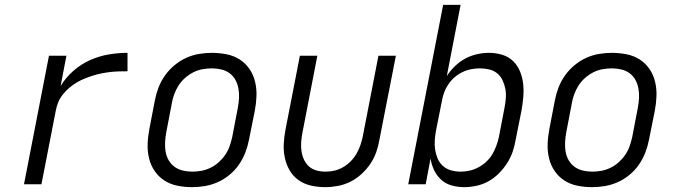

<svg xmlns="http://www.w3.org/2000/svg" viewBox="-20 -760 2790 792"><path d="M79 0 182 -530H254L230 -405Q251 -440 283 -468Q315 -496 352.5 -512.5Q390 -529 429 -535.5Q468 -542 506 -542V-466Q488 -466 470.5 -465.5Q453 -465 435.5 -463Q418 -461 400 -457.5Q382 -454 364.5 -448.5Q347 -443 329.5 -436Q312 -429 296 -419.5Q280 -410 265.5 -397.5Q251 -385 239 -370Q227 -355 220 -337.5Q213 -320 210 -303L151 0Z M772 12Q741 12 711.5 6Q682 0 658 -15.5Q634 -31 618 -54.5Q602 -78 595 -106.5Q588 -135 589 -165.5Q590 -196 596 -227L619 -347Q624 -373 634 -399Q644 -425 660.5 -448.5Q677 -472 700 -491Q723 -510 748.5 -521.5Q774 -533 801 -537.5Q828 -542 854 -542Q885 -542 915 -536Q945 -530 969 -514.5Q993 -499 1009 -475.5Q1025 -452 1032 -423.5Q1039 -395 1038 -364.5Q1037 -334 1031 -303L1007 -183Q1002 -157 992 -131Q982 -105 966 -81.5Q950 -58 927 -39Q904 -20 878 -8.5Q852 3 825 7.5Q798 12 772 12ZM773 -52Q792 -52 811 -55.5Q830 -59 848.5 -68Q867 -77 882.5 -91Q898 -105 909.5 -122Q921 -139 927.5 -158Q934 -177 938 -195L961 -315Q965 -336 966 -356Q967 -376 963.5 -395Q960 -414 951 -430.5Q942 -447 927 -458Q912 -469 893 -473.5Q874 -478 854 -478Q835 -478 815.5 -474.5Q796 -471 778 -462Q760 -453 744 -439Q728 -425 717 -408Q706 -391 699 -372Q692 -353 689 -335L666 -215Q662 -194 661 -174Q660 -154 663 -135Q666 -116 675.5 -99.5Q685 -83 700 -72Q715 -61 734 -56.5Q753 -52 773 -52Z M1321 12Q1291 12 1262.5 5.5Q1234 -1 1211.5 -17Q1189 -33 1175 -57Q1161 -81 1155 -109Q1149 -137 1150.5 -167Q1152 -197 1158 -227L1217 -530H1289L1228 -215Q1224 -195 1222.5 -175.5Q1221 -156 1223.5 -137.5Q1226 -119 1233.5 -102.5Q1241 -86 1254 -74Q1267 -62 1285 -57Q1303 -52 1323 -52Q1341 -52 1359 -56Q1377 -60 1394.5 -70Q1412 -80 1426 -94Q1440 -108 1450 -125Q1460 -142 1466 -159.5Q1472 -177 1476 -195L1541 -530H1613L1545 -183Q1541 -158 1532 -132.5Q1523 -107 1507.5 -84Q1492 -61 1470.5 -41.5Q1449 -22 1424.5 -10Q1400 2 1373.5 7Q1347 12 1321 12Z M1895 12Q1868 12 1843 5Q1818 -2 1800 -18.5Q1782 -35 1771 -57.5Q1760 -80 1756 -106L1736 0H1664L1808 -740H1880L1823 -446Q1837 -468 1856.5 -487Q1876 -506 1899.5 -518.5Q1923 -531 1948 -536.5Q1973 -542 1998 -542Q2026 -542 2052 -534Q2078 -526 2096.5 -508Q2115 -490 2125 -465.5Q2135 -441 2138 -414.5Q2141 -388 2138.5 -359.5Q2136 -331 2131 -303L2107 -183Q2103 -158 2094.5 -133.5Q2086 -109 2071.5 -86.5Q2057 -64 2037.5 -44.5Q2018 -25 1994.5 -12Q1971 1 1945 6.5Q1919 12 1895 12ZM1880 -52Q1898 -52 1916.5 -56Q1935 -60 1953 -69.5Q1971 -79 1986 -93Q2001 -107 2011 -124Q2021 -141 2027.5 -159Q2034 -177 2038 -195L2061 -315Q2065 -335 2066.5 -355Q2068 -375 2064.5 -393.5Q2061 -412 2053 -429Q2045 -446 2031 -457.5Q2017 -469 1998 -473.5Q1979 -478 1959 -478Q1942 -478 1923.5 -474.5Q1905 -471 1887.5 -462.5Q1870 -454 1855.5 -441.5Q1841 -429 1830 -413Q1819 -397 1812.5 -379.5Q1806 -362 1803 -344L1779 -224Q1775 -203 1773.5 -182.5Q1772 -162 1775 -142.5Q1778 -123 1785.5 -105.5Q1793 -88 1807 -75.5Q1821 -63 1840 -57.5Q1859 -52 1880 -52Z M2422 12Q2391 12 2361.5 6Q2332 0 2308 -15.5Q2284 -31 2268 -54.5Q2252 -78 2245 -106.5Q2238 -135 2239 -165.5Q2240 -196 2246 -227L2269 -347Q2274 -373 2284 -399Q2294 -425 2310.5 -448.5Q2327 -472 2350 -491Q2373 -510 2398.5 -521.5Q2424 -533 2451 -537.5Q2478 -542 2504 -542Q2535 -542 2565 -536Q2595 -530 2619 -514.5Q2643 -499 2659 -475.5Q2675 -452 2682 -423.5Q2689 -395 2688 -364.5Q2687 -334 2681 -303L2657 -183Q2652 -157 2642 -131Q2632 -105 2616 -81.5Q2600 -58 2577 -39Q2554 -20 2528 -8.5Q2502 3 2475 7.5Q2448 12 2422 12ZM2423 -52Q2442 -52 2461 -55.5Q2480 -59 2498.5 -68Q2517 -77 2532.5 -91Q2548 -105 2559.5 -122Q2571 -139 2577.5 -158Q2584 -177 2588 -195L2611 -315Q2615 -336 2616 -356Q2617 -376 2613.5 -395Q2610 -414 2601 -430.5Q2592 -447 2577 -458Q2562 -469 2543 -473.5Q2524 -478 2504 -478Q2485 -478 2465.5 -474.5Q2446 -471 2428 -462Q2410 -453 2394 -439Q2378 -425 2367 -408Q2356 -391 2349 -372Q2342 -353 2339 -335L2316 -215Q2312 -194 2311 -174Q2310 -154 2313 -135Q2316 -116 2325.5 -99.5Q2335 -83 2350 -72Q2365 -61 2384 -56.5Q2403 -52 2423 -52Z"/></svg>

Font: Lode
Style: Italic
Weight: 400
Italic angle: -11°
Monospace: yes
Designer: Belleve Invis
Foundry: Belleve Invis
Version: Version 29.2.0; ttfautohint (v1.8.3)